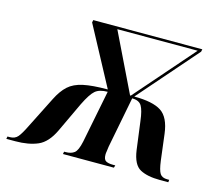

<svg xmlns="http://www.w3.org/2000/svg" viewBox="-134 -643 871 750"><g transform="rotate(15 301.5 -268.0)"><path d="M-52 0 -50 -10H-41Q-20 -10 -8.5 -23.5Q3 -37 20 -72L83 -197Q101 -233 123 -253Q145 -273 182 -281Q219 -289 281 -289L154 -526L156 -536H597L595 -526L388 -289Q463 -289 497.5 -266.5Q532 -244 540 -179L553 -74Q558 -36 566.5 -23Q575 -10 596 -10H604L603 0H569Q518 0 488.5 -16Q459 -32 451 -89L436 -203Q431 -245 420.5 -262.5Q410 -280 382 -280L342 -74Q341 -63 339.5 -55Q338 -47 338 -41Q338 -21 348 -15.5Q358 -10 376 -10H386L383 0H177L179 -10H185Q207 -10 220 -20Q233 -30 241 -68L283 -280Q250 -280 233 -265.5Q216 -251 194 -206L137 -85Q112 -32 75 -16Q38 0 -16 0ZM371 -289H374L581 -526H256Z"/></g></svg>

Font: Noto Serif Display Condensed SemiBold
Style: Italic
Weight: 600
Width: 3
Italic angle: -12°
Designer: Monotype Design Team
Foundry: Monotype Imaging Inc.
Version: Version 2.009